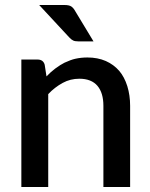

<svg xmlns="http://www.w3.org/2000/svg" viewBox="-20 -748 601 768"><path d="M158.7 -489.3 166 -442.4Q183.1 -460.4 200.7 -473.6Q222.7 -489.7 237.8 -497.1Q263.2 -508.8 280.3 -512.7Q304.2 -518.1 329.6 -518.1Q370.6 -518.1 403.3 -503.9Q435.1 -489.7 457 -464.4Q477.5 -440.4 489.3 -403.3Q500.5 -366.7 500.5 -324.7V0H393.6V-324.7Q393.6 -376 370.1 -404.3Q345.7 -433.1 297.4 -433.1Q261.2 -433.1 231 -416.5Q198.7 -398.9 172.9 -371.6V0H65.4V-509.8H130.4Q152.8 -509.8 158.7 -489.3ZM136.7 -728H237.3Q256.3 -728 265.1 -722.2Q273.9 -716.3 280.8 -703.6L354 -582.5H293Q279.8 -582.5 272.9 -585.9Q265.1 -589.4 256.8 -598.6Z"/></svg>

Font: Lato-SemiBold
Style: Regular
Weight: 500
Designer: Lukasz Dziedzic with Adam Twardoch and Botio Nikoltchev
Foundry: tyPoland Lukasz Dziedzic
Version: ""